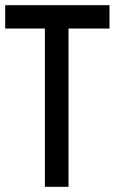

<svg xmlns="http://www.w3.org/2000/svg" viewBox="-20 -720 442 740"><path d="M244 0V-610H402V-700H0V-610H153V0Z"/></svg>

Font: Advent Pro
Style: SemiBold
Weight: 600
Designer: Andreas Kalpakidis
Foundry: Andreas Kalpakidis
Version: Version 2.002 2008